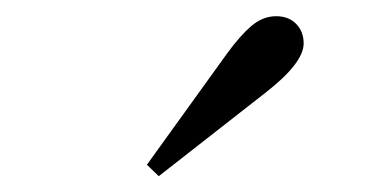

<svg xmlns="http://www.w3.org/2000/svg" viewBox="-20 -734 470 238"><path d="M162.1 -529.8 261.7 -668Q277.3 -689.5 291.5 -701.7Q305.7 -713.9 322.3 -713.9Q337.9 -713.9 347.2 -704.3Q356.4 -694.8 356.4 -680.2Q356.4 -655.8 308.6 -618.7L176.8 -515.6Z"/></svg>

Font: Theano Modern
Style: Regular
Weight: 400
Designer: Alexey Kryukov
Version: Version 2.00